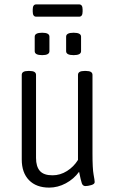

<svg xmlns="http://www.w3.org/2000/svg" viewBox="-20 -847 523 874"><path d="M204 7Q145 7 112 -27Q79 -61 79 -121V-506Q79 -524 108 -524H115Q144 -524 144 -506V-128Q144 -89 161.5 -69Q179 -49 219 -49Q254 -49 285 -68.5Q316 -88 335 -119V-506Q335 -524 364 -524H372Q401 -524 401 -506V-149Q401 -79 406 -52.5Q411 -26 411 -18Q411 -9 395.5 -4.5Q380 0 369 0Q357 0 352.5 -12.5Q348 -25 340 -65Q316 -32 279.5 -12.5Q243 7 204 7ZM315 -596Q281 -596 281 -614V-680Q281 -698 315 -698Q349 -698 349 -680V-614Q349 -596 315 -596ZM172 -596Q138 -596 138 -614V-680Q138 -698 172 -698Q205 -698 205 -680V-614Q205 -596 172 -596ZM145 -771Q129 -771 129 -794V-804Q129 -827 145 -827H340Q356 -827 356 -804V-794Q356 -771 340 -771Z"/></svg>

Font: Asap Condensed Light
Style: Regular
Weight: 300
Width: 3
Designer: Pablo Cosgaya
Foundry: Omnibus-Type
Version: Version 3.001; ttfautohint (v1.8.4.7-5d5b)